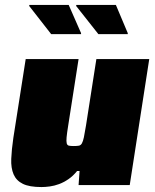

<svg xmlns="http://www.w3.org/2000/svg" viewBox="-20 -749 628 777"><path d="M24 0ZM298 0 302 -57H292Q276 -37 257 -24Q238 -11 219 -4Q200 3 181.5 5.5Q163 8 148 8Q99 8 72.5 -5Q46 -18 35 -43.5Q24 -69 25.5 -106Q27 -143 34 -191L84 -510H298L256 -241Q251 -210 249.5 -193.5Q248 -177 250 -169Q252 -161 259 -159.5Q266 -158 278 -158Q292 -158 299.5 -159.5Q307 -161 311.5 -169Q316 -177 319.5 -193.5Q323 -210 328 -241L370 -510H584L505 0ZM497 -611V-615L449 -729H289L288 -725L378 -611ZM308 -611V-615L258 -729H99L98 -725L187 -611Z"/></svg>

Font: Azeri Sans Black
Style: Italic
Weight: 900
Designer: Hector Gatti & Omnibus-Type (original fonts) / Cristiano Sobral (main changes and remastering)
Foundry: Omnibus-Type
Version: Version 0.07;August 21, 2020;FontCreator 13.0.0.2681 64-bit;